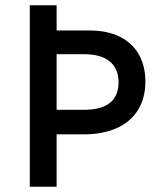

<svg xmlns="http://www.w3.org/2000/svg" viewBox="-20 -710 602 730"><path d="M93.3 -689.9H195.3V-594.2H319.3Q387.2 -594.2 435.1 -570.6Q482.9 -546.9 507.8 -503.2Q532.7 -459.5 532.7 -399.9Q532.7 -335 503.4 -289.8Q474.1 -244.6 421.4 -221.9Q368.7 -199.2 299.3 -199.2H195.3V0H93.3ZM299.3 -292.5Q364.7 -292.5 397.7 -318.8Q430.7 -345.2 430.7 -397Q430.7 -448.7 397.5 -476.3Q364.3 -503.9 299.3 -503.9H195.3V-292.5Z"/></svg>

Font: Acari Sans SemiBold
Style: Regular
Weight: 600
Designer: Alfredo Marco Pradil and Stefan Peev
Foundry: Hanken Design Co.
Version: Version 1.045;January 11, 2019;FontCreator 11.5.0.2425 64-bi